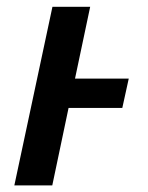

<svg xmlns="http://www.w3.org/2000/svg" viewBox="-20 -561 447 581"><path d="M23.4 0 138.7 -540.5H252.9L207 -323.2H369.6L350.1 -234.4H187.5L138.2 0Z"/></svg>

Font: Open Sans SemiBold
Style: Italic
Weight: 600
Italic angle: -12°
Designer: Monotype Design Team
Foundry: Monotype Imaging Inc.
Version: Version 3.003; ttfautohint (v1.8.4)